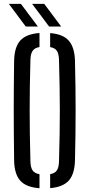

<svg xmlns="http://www.w3.org/2000/svg" viewBox="-20 -979 468 1005"><path d="M186.7 6.2Q117 1.1 86.1 -33.2Q55.2 -67.4 53.9 -139.7Q52.9 -214.1 52.4 -277.9Q51.9 -341.8 51.9 -402.1Q51.9 -462.4 52.4 -525.3Q52.9 -588.2 53.9 -660.1Q55.2 -732.3 86.1 -766.7Q117 -801.1 186.7 -806.2V-732.8Q160.9 -728.4 150.3 -712.2Q139.7 -696.1 139.2 -663.3Q137 -589.3 136.2 -526.1Q135.3 -462.8 135.3 -402.9Q135.3 -342.9 136.2 -278.3Q137 -213.8 139.2 -136.5Q139.7 -103.3 150.3 -87.5Q160.9 -71.6 186.7 -67.2ZM242.5 5.8V-67.5Q268 -71.9 278.2 -87.8Q288.4 -103.6 288.9 -136.5Q291 -212.2 292.1 -276Q293.2 -339.7 293.2 -399.7Q293.2 -459.7 292.1 -523.7Q291 -587.7 288.9 -663.3Q288.4 -696.1 278.2 -712.1Q268 -728.1 242.5 -732.5V-805.8Q309.8 -800.5 340.2 -765.9Q370.6 -731.3 372.5 -660.1Q374.2 -588.1 375 -525.2Q375.8 -462.3 375.8 -401.9Q375.8 -341.6 375 -277.8Q374.2 -214 372.5 -139.7Q370.6 -68.1 340.2 -34Q309.8 0.1 242.5 5.8ZM114.9 -840 26.4 -958.7H89.5L178.4 -840ZM237.1 -840 148.2 -958.7H211.6L300.2 -840Z"/></svg>

Font: Big Shoulders Stencil Text SC Thin
Style: Regular
Weight: 100
Designer: Patric King
Foundry: XO Type Co
Version: Version 2.001